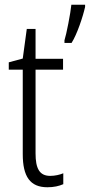

<svg xmlns="http://www.w3.org/2000/svg" viewBox="-20 -780 379 810"><path d="M339 -751V-760H281C278 -726 260 -634 252 -610V-599H282C305 -635 330 -710 339 -751ZM192 -38C146 -38 130 -70 130 -133V-486H246V-532H130V-658H93L76 -533L17 -517V-486H76V-130C76 -35 107 10 180 10C207 10 229 5 247 -3V-49C233 -43 212 -38 192 -38Z"/></svg>

Font: Noto Sans Gujarati Condensed Light
Style: Regular
Weight: 300
Width: 3
Designer: Jelle Bosma - Monotype Design Team, Universal Thirst
Foundry: Monotype Imaging Inc.
Version: Version 2.106